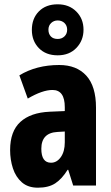

<svg xmlns="http://www.w3.org/2000/svg" viewBox="-20 -862 518 892"><path d="M255 -560Q336 -560 381 -510.5Q426 -461 426 -362V0H320L297 -73H294Q268 -31 237 -10.5Q206 10 156 10Q110 10 81.5 -15Q53 -40 40 -80Q27 -120 27 -165Q27 -252 74.5 -295.5Q122 -339 211 -343L281 -346V-364Q281 -444 224 -444Q177 -444 109 -404L70 -512Q149 -560 255 -560ZM247 -249Q172 -245 172 -171Q172 -106 217 -106Q244 -106 262.5 -132Q281 -158 281 -201V-251ZM248 -605Q193 -605 160.5 -638.5Q128 -672 128 -723Q128 -776 160.5 -809Q193 -842 248 -842Q301 -842 334.5 -808.5Q368 -775 368 -724Q368 -674 335 -639.5Q302 -605 248 -605ZM248 -681Q267 -681 279.5 -693Q292 -705 292 -724Q292 -743 279.5 -755Q267 -767 248 -767Q230 -767 217.5 -755Q205 -743 205 -724Q205 -705 216 -693Q227 -681 248 -681Z"/></svg>

Font: Noto Sans Arabic ExtCond ExtBd
Style: Regular
Weight: 800
Width: 2
Designer: Monotype Design Team, Nadine Chahine, Nizar Qandah and Khaled Hosny
Foundry: Monotype Imaging Inc.
Version: Version 2.012; ttfautohint (v1.8.4.7-5d5b)